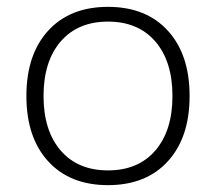

<svg xmlns="http://www.w3.org/2000/svg" viewBox="-20 -530 630 560"><path d="M533 -250Q533 -129 469.5 -59.5Q406 10 295 10Q184 10 120.5 -59.5Q57 -129 57 -250Q57 -371 120.5 -440.5Q184 -510 295 -510Q406 -510 469.5 -440.5Q533 -371 533 -250ZM107 -250Q107 -149 157 -91Q207 -33 295 -33Q383 -33 433 -91Q483 -149 483 -250Q483 -351 433 -409Q383 -467 295 -467Q207 -467 157 -409Q107 -351 107 -250Z"/></svg>

Font: Work Sans Light
Style: Regular
Weight: 300
Designer: Wei Huang
Foundry: Wei Huang
Version: Version 1.500